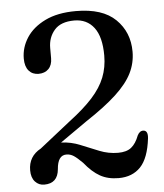

<svg xmlns="http://www.w3.org/2000/svg" viewBox="-52 -760 701 821"><g transform="rotate(-5 298.0 -350.0)"><path d="M50 -52Q50 -112 103.5 -141L237.5 -247Q299 -293.5 336.8 -335.2Q374.5 -377 391.5 -420Q408.5 -463 408.5 -513.5Q408.5 -594 378 -634Q347.5 -674 293.5 -674Q235.5 -674 208.2 -642.5Q181 -611 181 -566V-522Q181 -492.5 165 -476.2Q149 -460 122 -460Q96 -460 80.2 -478.2Q64.5 -496.5 64.5 -530.5Q64.5 -578 91.5 -619.8Q118.5 -661.5 171.8 -687.5Q225 -713.5 304 -713.5Q418 -713.5 474.2 -658.5Q530.5 -603.5 530.5 -519.5Q530.5 -471 509.2 -428Q488 -385 439 -339.5Q390 -294 307 -239.5L192 -159Q234.5 -157.5 273.8 -141.2Q313 -125 351.8 -109.5Q390.5 -94 431.5 -94Q468 -94 488.2 -110.2Q508.5 -126.5 521.5 -161Q531.5 -180.5 548 -179Q567.5 -177 564 -144.5Q554 -60 518.8 -23Q483.5 14 424.5 14Q378.5 14 345 -4.8Q311.5 -23.5 278.5 -64.5Q256 -87 241.5 -96.5Q227 -106 210 -106Q173 -106 168.5 -46.5Q163 14 105 14Q81.5 14 65.8 -3.2Q50 -20.5 50 -52Z"/></g></svg>

Font: Fraunces 9pt S050
Style: Regular
Weight: 400
Version: Version 1.000; ttfautohint (v1.8.3)